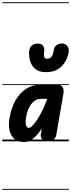

<svg xmlns="http://www.w3.org/2000/svg" viewBox="-25 -1250 629 1698"><path d="M190 6Q138 6 104.8 -20.2Q71.5 -46.5 59.8 -95.2Q48 -144 60 -210.5Q76 -299.5 113.5 -364.5Q151 -429.5 206.8 -465Q262.5 -500.5 332 -500.5H481.5Q516 -500.5 529 -478.8Q542 -457 535.5 -421L472 -52.5Q469 -37 453 -18.5Q437 0 398 0Q364 0 347.8 -19Q331.5 -38 336 -62.5L345 -114Q319.5 -74.5 293.5 -47.8Q267.5 -21 241.8 -7.5Q216 6 190 6ZM205 -210.5Q198.5 -169.5 205.2 -144.2Q212 -119 229 -119Q244 -119 269.5 -146.5Q295 -174 326 -228Q357 -282 388 -361L391 -375.5H336Q302.5 -375.5 276 -355Q249.5 -334.5 231.5 -297.5Q213.5 -260.5 205 -210.5ZM190 6Q138 6 104.8 -20.2Q71.5 -46.5 59.8 -95.2Q48 -144 60 -210.5Q76 -299.5 113.5 -364.5Q151 -429.5 206.8 -465Q262.5 -500.5 332 -500.5H481.5Q516 -500.5 529 -478.8Q542 -457 535.5 -421L472 -52.5Q469 -37 453 -18.5Q437 0 398 0Q364 0 347.8 -19Q331.5 -38 336 -62.5L345 -114Q319.5 -74.5 293.5 -47.8Q267.5 -21 241.8 -7.5Q216 6 190 6ZM205 -210.5Q198.5 -169.5 205.2 -144.2Q212 -119 229 -119Q244 -119 269.5 -146.5Q295 -174 326 -228Q357 -282 388 -361L391 -375.5H336Q302.5 -375.5 276 -355Q249.5 -334.5 231.5 -297.5Q213.5 -260.5 205 -210.5ZM380.5 -612Q329 -612 298.2 -632.2Q267.5 -652.5 252.5 -683.2Q237.5 -714 234 -746Q230.5 -778 233.5 -802Q239 -834.5 259 -849.5Q279 -864.5 306.5 -864.5Q343.5 -864.5 356.2 -844Q369 -823.5 366.5 -802.5Q362.5 -772 364 -756.5Q365.5 -741 373.2 -735.8Q381 -730.5 394.5 -730.5Q407 -730.5 418.2 -736.8Q429.5 -743 438.2 -760.2Q447 -777.5 451 -809.5Q455 -836 475.2 -850.8Q495.5 -865.5 522.5 -865.5Q550 -865.5 568.8 -844.5Q587.5 -823.5 582 -789Q578.5 -765.5 566.8 -735.2Q555 -705 532.2 -676.8Q509.5 -648.5 472.5 -630.2Q435.5 -612 380.5 -612ZM-5 420.5H584V428.5H-5ZM-5 -16H584V0H-5ZM-5 -505.5H584V-497.5H-5ZM-5 -1230H584V-1222H-5Z"/></svg>

Font: Edu VIC WA NT Pre Guide
Style: Regular
Weight: 400
Designer: Tina and Corey Anderson, Eben Sorkin, Mirko Velimirovic
Foundry: Google for Education
Version: Version 1.000